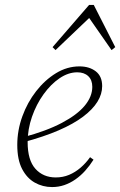

<svg xmlns="http://www.w3.org/2000/svg" viewBox="-20 -745 487 778"><path d="M191 13Q153 13 121 -5Q89 -23 69.5 -60.5Q50 -98 50 -158Q50 -217 70.5 -273.5Q91 -330 126.5 -375.5Q162 -421 207 -448.5Q252 -476 302 -476Q342 -476 368 -456Q394 -436 394 -396Q394 -364 375 -333Q356 -302 317 -272.5Q278 -243 218 -217Q158 -191 76 -169L74 -189Q168 -214 230.5 -247Q293 -280 323.5 -317Q354 -354 354 -393Q354 -421 337.5 -436.5Q321 -452 293 -452Q257 -452 221.5 -428Q186 -404 156.5 -363Q127 -322 109.5 -271.5Q92 -221 92 -169Q92 -96 123.5 -61Q155 -26 206 -26Q235 -26 260 -36.5Q285 -47 306.5 -65.5Q328 -84 345 -108L359 -98Q343 -73 325 -53Q307 -33 285.5 -18Q264 -3 240.5 5Q217 13 191 13ZM432 -542 331 -687H357L205 -542L193 -554L341 -725H360L447 -554Z"/></svg>

Font: Source Serif 4 36pt Light
Style: Italic
Weight: 300
Italic angle: -12°
Designer: Frank Grießhammer
Foundry: Adobe Systems Incorporated
Version: Version 4.004;hotconv 1.0.116;makeotfexe 2.5.65601